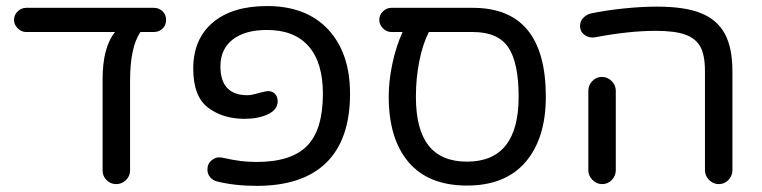

<svg xmlns="http://www.w3.org/2000/svg" viewBox="-20 -603 2519 635"><path d="M529.3 -537.1Q529.3 -519.5 517.6 -508.3Q505.9 -497.1 488.3 -497.1H444.3Q410.2 -446.3 410.2 -336.9V-39.1Q410.2 -20.5 396.5 -7.3Q382.8 5.9 364.3 5.9Q345.7 5.9 332.5 -7.3Q319.3 -20.5 319.3 -39.1V-340.8Q319.3 -446.3 360.4 -497.1H66.4Q50.8 -497.1 38.6 -509.3Q26.4 -521.5 26.4 -537.1Q26.4 -553.7 38.6 -565.4Q50.8 -577.1 66.4 -577.1H488.3Q505.9 -577.1 517.6 -565.9Q529.3 -554.7 529.3 -537.1Z M698.2 -2.9Q684.6 -5.9 675.3 -16.6Q666 -27.3 666 -42Q666 -61.5 680.2 -73.2Q694.3 -85 712.9 -82Q752.9 -73.2 777.3 -70.3Q801.8 -67.4 829.1 -67.4Q943.4 -67.4 995.6 -120.6Q1047.9 -173.8 1047.9 -293Q1047.9 -396.5 1000.5 -450.2Q953.1 -503.9 863.3 -503.9Q790 -503.9 749.5 -472.2Q709 -440.4 709 -383.8Q709 -288.1 798.8 -288.1Q811.5 -288.1 837.9 -295.9Q861.3 -301.8 866.2 -301.8Q880.9 -301.8 889.6 -292.5Q898.4 -283.2 898.4 -268.6Q898.4 -240.2 866.2 -225.1Q834 -210 789.1 -210Q716.8 -210 668 -247.1Q619.1 -284.2 619.1 -376Q619.1 -473.6 683.6 -528.3Q748 -583 863.3 -583Q993.2 -583 1065.4 -505.4Q1137.7 -427.7 1137.7 -293Q1137.7 -142.6 1059.6 -65.4Q981.4 11.7 829.1 11.7Q755.9 11.7 698.2 -2.9Z M1785.2 -283.2Q1785.2 -145.5 1718.3 -67.4Q1651.4 10.7 1524.4 10.7Q1397.5 10.7 1331.5 -66.4Q1265.6 -143.6 1265.6 -283.2Q1265.6 -335.9 1277.8 -393.1Q1290 -450.2 1311.5 -497.1H1274.4Q1258.8 -497.1 1246.6 -509.3Q1234.4 -521.5 1234.4 -537.1Q1234.4 -553.7 1246.6 -565.4Q1258.8 -577.1 1274.4 -577.1H1543.9Q1785.2 -577.1 1785.2 -283.2ZM1695.3 -283.2Q1695.3 -395.5 1661.1 -446.3Q1627 -497.1 1543.9 -497.1H1398.4Q1377.9 -457 1366.7 -400.4Q1355.5 -343.8 1355.5 -283.2Q1355.5 -174.8 1397.5 -121.6Q1439.5 -68.4 1524.4 -68.4Q1695.3 -68.4 1695.3 -283.2Z M2311.5 -40V-368.2Q2311.5 -420.9 2295.9 -449.2Q2280.3 -476.6 2245.6 -488.8Q2210.9 -501 2148.4 -501Q2060.5 -501 1947.3 -479.5Q1928.7 -476.6 1913.6 -487.3Q1898.4 -498 1898.4 -517.6Q1898.4 -532.2 1908.7 -543.5Q1918.9 -554.7 1934.6 -558.6Q1986.3 -569.3 2044.9 -575.2Q2103.5 -581.1 2152.3 -581.1Q2245.1 -581.1 2297.9 -559.6Q2351.6 -538.1 2377 -491.7Q2402.3 -445.3 2402.3 -368.2V-40Q2402.3 -21.5 2389.2 -7.8Q2376 5.9 2357.4 5.9Q2338.9 5.9 2325.2 -7.8Q2311.5 -21.5 2311.5 -40ZM1925.8 -40V-302.7Q1925.8 -321.3 1939 -335Q1952.1 -348.6 1970.7 -348.6Q1989.3 -348.6 2002.9 -335Q2016.6 -321.3 2016.6 -302.7V-40Q2016.6 -21.5 2003.4 -7.8Q1990.2 5.9 1971.7 5.9Q1953.1 5.9 1939.5 -7.8Q1925.8 -21.5 1925.8 -40Z"/></svg>

Font: jf-openhuninn-1.1
Style: Regular
Weight: 400
Designer: [Kosugi Maru]
      Designed by Motoya company      

      [Varela Round]
      Joe Prince(Latin component); Avraham Co
Foundry: justfont CO.,LTD.
Version: 1.1